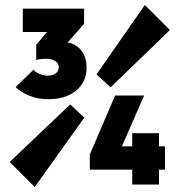

<svg xmlns="http://www.w3.org/2000/svg" viewBox="-20 -741 730 774"><path d="M263 -320 320 -267 120 13 19 -88ZM426 -389 369 -441 564 -721 665 -620ZM174 -341Q135 -341 101 -354Q67 -367 43 -390L115 -460Q123 -450 139.5 -443Q156 -436 172 -436Q191 -436 204 -445Q217 -454 217 -470Q217 -486 203 -495Q189 -504 165 -504Q154 -504 142.5 -502.5Q131 -501 126 -499L177 -561Q200 -566 213.5 -568.5Q227 -571 236 -571Q276 -571 302.5 -543.5Q329 -516 329 -467Q329 -411 287 -376Q245 -341 174 -341ZM126 -499V-560L197 -645H319L245 -561ZM72 -612V-706H319V-645L236 -612ZM342 -118 444 -356H561L457 -118ZM342 -57V-118L372 -151H645V-57ZM513 3V-204H621V3Z"/></svg>

Font: Outfit
Style: Bold
Weight: 700
Designer: Rodrigo Fuenzalida
Foundry: fragTYPE
Version: Version 1.100;gftools[0.9.27]